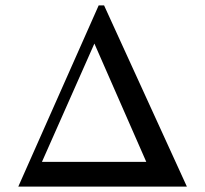

<svg xmlns="http://www.w3.org/2000/svg" viewBox="-20 -694 762 714"><path d="M675 0 367 -674H347L48 0ZM524 -92H136L331 -532Z"/></svg>

Font: STIX Math
Style: Regular
Weight: 400
Designer: MicroPress Inc., with final additions and corrections provided by Coen Hoffman, Elsevier (retired)
Version: Version 1.1.0